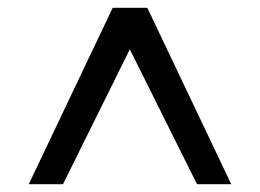

<svg xmlns="http://www.w3.org/2000/svg" viewBox="-20 -727 669 494"><path d="M54 -253 270 -707H359L575 -253H487L314 -600L142 -253Z"/></svg>

Font: Georama ExtraExtended
Style: Regular
Weight: 400
Width: 8
Designer: Jean-Baptiste Levee
Foundry: Production Type
Version: Version 1.000